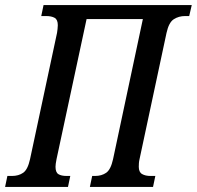

<svg xmlns="http://www.w3.org/2000/svg" viewBox="-53 -734 773 754"><path d="M-33 0 -24 -43H-6Q20 -43 38 -55.5Q56 -68 65 -109L171 -605Q172 -612 173 -620Q174 -628 174 -635Q174 -657 161.5 -664Q149 -671 128 -671H109L118 -714H700L690 -671H674Q649 -671 629.5 -658.5Q610 -646 601 -605L495 -109Q493 -101 492.5 -93Q492 -85 492 -79Q492 -58 505 -50.5Q518 -43 538 -43H557L548 0H300L309 -43H320Q346 -43 364 -55.5Q382 -68 391 -109L508 -659H287L169 -109Q165 -89 165 -79Q165 -57 176.5 -50Q188 -43 209 -43H223L214 0Z"/></svg>

Font: Noto Serif ExtraCondensed Medium
Style: Italic
Weight: 500
Width: 2
Italic angle: -12°
Designer: Monotype Design Team
Foundry: Monotype Imaging Inc.
Version: Version 2.013; ttfautohint (v1.8.4.7-5d5b)